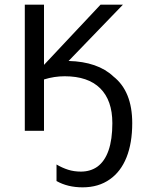

<svg xmlns="http://www.w3.org/2000/svg" viewBox="-20 -556 614 816"><path d="M220.2 213.4V143.1Q244.1 157.2 269.3 165.3Q294.4 173.3 323.7 173.3Q364.3 173.3 394 152.3Q425.3 129.4 441.4 83Q457.5 36.6 457.5 -32.7Q457.5 -129.4 405.8 -180.7Q354 -231.9 254.9 -231.9Q210.4 -231.9 167 -218.3V0H85.4V-536.1H167V-280.3L407.2 -536.1H502.4L271.5 -296.9Q333 -295.4 381.1 -278.8Q429.2 -262.2 461.9 -231Q542 -168 542 -32.7Q542 52.2 517.6 113Q493.2 173.8 446.8 206.1Q398.9 240.2 331.1 240.2Q267.6 240.2 220.2 213.4Z"/></svg>

Font: Viking Open Sans
Style: Regular
Weight: 400
Foundry: Ascender Corporation
Version: Version 2.001